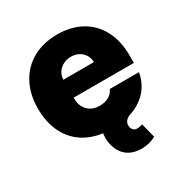

<svg xmlns="http://www.w3.org/2000/svg" viewBox="-165 -664 918 961"><g transform="rotate(-30 294.5 -183.5)"><path d="M254.9 79.1Q248 57.1 248 32.2Q248 22.9 250 6.3Q181.2 -2.9 131.6 -37.8Q82 -72.8 55.7 -130.4Q29.3 -188 29.3 -263.7Q29.3 -345.2 62.3 -407.2Q95.2 -469.2 156 -503.2Q216.8 -537.1 297.9 -537.1Q376.5 -537.1 435.5 -504.6Q494.6 -472.2 527.1 -410.9Q559.6 -349.6 559.6 -265.6V-221.7H211.9V-214.8Q211.9 -173.3 237.1 -147.2Q262.2 -121.1 305.7 -121.1Q335.9 -121.1 358.4 -133.8Q380.9 -146.5 389.6 -168.9H558.6Q548.3 -108.4 508.8 -65.9Q469.2 -23.4 405.8 -4.4Q392.1 3.4 385.5 12.9Q378.9 22.5 378.9 35.2Q378.9 52.2 387.9 61.8Q397 71.3 411.1 71.3Q418.9 71.3 426.8 69.1Q434.6 66.9 441.4 65.4L462.9 149.4Q423.8 169.9 379.9 169.9Q332 169.9 299.6 146.5Q267.1 123 254.9 79.1ZM388.7 -325.2Q388.2 -348.6 376.7 -367.2Q365.2 -385.7 345.7 -396Q326.2 -406.2 301.8 -406.2Q277.3 -406.2 257.1 -395.8Q236.8 -385.3 224.6 -366.9Q212.4 -348.6 211.9 -325.2Z"/></g></svg>

Font: Pretendard Std Black
Style: Regular
Weight: 900
Designer: Base glyphs from Inter by Rasmus Andersson; Hangeul glyphs from Noto Sans CJK(Source Han Sans) by Jang Soo-young and Kan
Foundry: Kil Hyung-jin
Version: Version 1.309